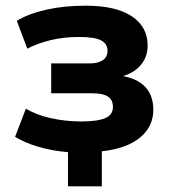

<svg xmlns="http://www.w3.org/2000/svg" viewBox="-20 -526 601 675"><path d="M219 129V9Q162 4 114.5 -10Q67 -24 33 -45L71 -144Q107 -122 159 -110.5Q211 -99 265 -99Q322 -99 349.5 -110.5Q377 -122 377 -150Q377 -175 359.5 -186.5Q342 -198 306 -198H160V-303H295Q325 -303 341.5 -314.5Q358 -326 358 -348Q358 -372 335.5 -384Q313 -396 257 -396Q204 -396 158.5 -385Q113 -374 76 -355L39 -453Q81 -478 143 -492Q205 -506 281 -506Q387 -506 443 -469Q499 -432 499 -366Q499 -321 469 -291Q439 -261 388 -253L384 -262Q451 -257 485 -226Q519 -195 519 -140Q519 -81 472.5 -42.5Q426 -4 338 6V129Z"/></svg>

Font: Nunito Sans 10pt ExtraBold
Style: Regular
Weight: 800
Designer: Vernon Adams
Foundry: Vernon Adams
Version: Version 3.101;gftools[0.9.27]